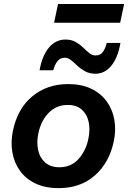

<svg xmlns="http://www.w3.org/2000/svg" viewBox="-20 -934 644 966"><path d="M275.5 12.5Q206 12.5 157 -11.5Q108 -35.5 79.2 -76.5Q50.5 -117.5 42 -169Q33.5 -220.5 45 -276Q68 -387.5 142.5 -449.2Q217 -511 322.5 -511Q390 -511 439 -487.5Q488 -464 517.2 -423.2Q546.5 -382.5 555.5 -330.8Q564.5 -279 552.5 -223Q530 -115.5 457.5 -51.5Q385 12.5 275.5 12.5ZM279.5 -92.5Q338 -92.5 375.2 -134.2Q412.5 -176 424.5 -235.5Q434.5 -281.5 426.2 -320.2Q418 -359 391.5 -382.5Q365 -406 321 -406Q263 -406 224.2 -365.5Q185.5 -325 173 -263Q163.5 -218 171.8 -179.2Q180 -140.5 207 -116.5Q234 -92.5 279.5 -92.5ZM460.5 -563Q430.5 -563 408.2 -575.2Q386 -587.5 369 -603.5Q352 -619.5 337.2 -631.5Q322.5 -643.5 307 -643.5Q282 -643.5 268.5 -625.5Q255 -607.5 248 -580.5H179Q192.5 -655 226.5 -695Q260.5 -735 309 -735Q339 -735 360.2 -723Q381.5 -711 398 -695Q414.5 -679 429.2 -667Q444 -655 460.5 -655Q485 -655 497.8 -673Q510.5 -691 517 -718H586Q573 -643.5 540 -603.2Q507 -563 460.5 -563ZM252 -819.5 272 -914H604.5L584.5 -819.5Z"/></svg>

Font: Commissioner SemiBold
Style: Italic
Weight: 600
Italic angle: -12°
Designer: Kostas Bartsokas
Foundry: Kostas Bartsokas
Version: Version 1.000; ttfautohint (v1.8.3)